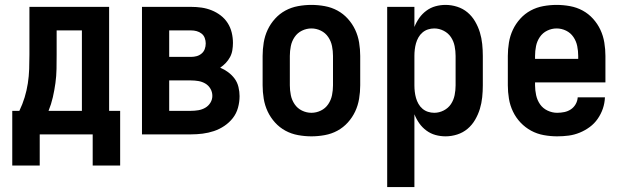

<svg xmlns="http://www.w3.org/2000/svg" viewBox="-20 -548 2540 783"><path d="M30 127V-96H59Q72 -123 80.5 -151Q89 -179 93.5 -208Q98 -237 99 -266.5Q100 -296 100 -325V-520H425V-96H470V127H358V0H142V127ZM178 -96H314V-424H211V-325Q211 -296 210.5 -267Q210 -238 206 -209Q202 -180 195.5 -151.5Q189 -123 178 -96Z M559 0V-520H759Q781 -520 802 -517Q823 -514 843 -506Q863 -498 880 -485Q897 -472 908.5 -454Q920 -436 925 -415Q930 -394 930 -373Q930 -358 927.5 -343Q925 -328 918 -315Q911 -302 900.5 -291Q890 -280 878 -272Q895 -265 910.5 -253.5Q926 -242 937 -227Q948 -212 952.5 -193Q957 -174 957 -156Q957 -132 950.5 -108.5Q944 -85 929.5 -66.5Q915 -48 895 -34.5Q875 -21 852.5 -13.5Q830 -6 806.5 -3Q783 0 759 0ZM670 -316H759Q771 -316 782 -319Q793 -322 802 -329.5Q811 -337 815 -348Q819 -359 819 -371Q819 -382 815 -393Q811 -404 802 -411Q793 -418 782 -421Q771 -424 759 -424H670ZM670 -96H759Q774 -96 789 -98.5Q804 -101 817 -108.5Q830 -116 838 -129Q846 -142 846 -157Q846 -173 838 -186.5Q830 -200 817 -207.5Q804 -215 789 -217.5Q774 -220 759 -220H670Z M1250 8Q1223 8 1195.5 3Q1168 -2 1144 -15Q1120 -28 1101.5 -48.5Q1083 -69 1071.5 -93.5Q1060 -118 1055.5 -145.5Q1051 -173 1051 -200V-320Q1051 -347 1055.5 -374.5Q1060 -402 1071.5 -426.5Q1083 -451 1101.5 -471.5Q1120 -492 1144 -505Q1168 -518 1195.5 -523Q1223 -528 1250 -528Q1277 -528 1304.5 -523Q1332 -518 1356 -505Q1380 -492 1398.5 -471.5Q1417 -451 1428.5 -426.5Q1440 -402 1444.5 -374.5Q1449 -347 1449 -320V-200Q1449 -173 1444.5 -145.5Q1440 -118 1428.5 -93.5Q1417 -69 1398.5 -48.5Q1380 -28 1356 -15Q1332 -2 1304.5 3Q1277 8 1250 8ZM1250 -88Q1270 -88 1288.5 -97Q1307 -106 1318.5 -123Q1330 -140 1334 -160Q1338 -180 1338 -200V-320Q1338 -340 1334 -360Q1330 -380 1318.5 -397Q1307 -414 1288.5 -423Q1270 -432 1250 -432Q1230 -432 1211.5 -423Q1193 -414 1181.5 -397Q1170 -380 1166 -360Q1162 -340 1162 -320V-200Q1162 -180 1166 -160Q1170 -140 1181.5 -123Q1193 -106 1211.5 -97Q1230 -88 1250 -88Z M1559 215V-520H1670V-438Q1678 -458 1690 -475Q1702 -492 1719 -504.5Q1736 -517 1756 -522.5Q1776 -528 1797 -528Q1821 -528 1844.5 -520.5Q1868 -513 1886.5 -497.5Q1905 -482 1917.5 -460.5Q1930 -439 1937 -416Q1944 -393 1946.5 -368.5Q1949 -344 1949 -320V-200Q1949 -176 1946.5 -151.5Q1944 -127 1937 -104Q1930 -81 1917.5 -59.5Q1905 -38 1886.5 -22.5Q1868 -7 1844.5 0.5Q1821 8 1797 8Q1776 8 1756 2.5Q1736 -3 1719 -15.5Q1702 -28 1690 -45Q1678 -62 1670 -82V215ZM1751 -88Q1771 -88 1789.5 -97.5Q1808 -107 1819 -123.5Q1830 -140 1834 -160Q1838 -180 1838 -200V-320Q1838 -340 1834 -360Q1830 -380 1819 -396.5Q1808 -413 1789.5 -422.5Q1771 -432 1751 -432Q1738 -432 1725.5 -428Q1713 -424 1703 -415.5Q1693 -407 1686.5 -395.5Q1680 -384 1676.5 -371.5Q1673 -359 1671.5 -346Q1670 -333 1670 -320V-200Q1670 -187 1671.5 -174Q1673 -161 1676.5 -148.5Q1680 -136 1686.5 -124.5Q1693 -113 1703 -104.5Q1713 -96 1725.5 -92Q1738 -88 1751 -88Z M2252 8Q2225 8 2197.5 3Q2170 -2 2146 -15Q2122 -28 2103 -48Q2084 -68 2072 -93Q2060 -118 2055.5 -145.5Q2051 -173 2051 -200V-320Q2051 -347 2055.5 -374.5Q2060 -402 2071.5 -426.5Q2083 -451 2101.5 -471.5Q2120 -492 2144 -505Q2168 -518 2195.5 -523Q2223 -528 2250 -528Q2277 -528 2304.5 -523Q2332 -518 2356 -505Q2380 -492 2398.5 -471.5Q2417 -451 2428.5 -426.5Q2440 -402 2444.5 -374.5Q2449 -347 2449 -320V-212H2162V-200Q2162 -180 2166.5 -159.5Q2171 -139 2182.5 -122.5Q2194 -106 2213 -97Q2232 -88 2252 -88Q2267 -88 2281.5 -91Q2296 -94 2308 -102Q2320 -110 2327.5 -123Q2335 -136 2336 -151H2447Q2446 -127 2438.5 -105Q2431 -83 2417.5 -63.5Q2404 -44 2385 -30Q2366 -16 2344 -7Q2322 2 2299 5Q2276 8 2252 8ZM2162 -308H2338V-320Q2338 -340 2334 -360Q2330 -380 2318.5 -397Q2307 -414 2288.5 -423Q2270 -432 2250 -432Q2230 -432 2211.5 -423Q2193 -414 2181.5 -397Q2170 -380 2166 -360Q2162 -340 2162 -320Z"/></svg>

Font: Iosevka Curly
Style: Bold
Weight: 700
Monospace: yes
Designer: Belleve Invis
Foundry: Belleve Invis
Version: Version 22.1.2; ttfautohint (v1.8.4)